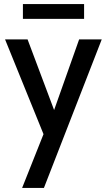

<svg xmlns="http://www.w3.org/2000/svg" viewBox="-20 -689 530 951"><path d="M89.5 242 195.5 -24.5 5 -494H116.5L248 -144L372 -494H484L197.5 242ZM93.5 -595.5V-669H396.5V-595.5Z"/></svg>

Font: Cabin SemiCondensedMedium
Style: Regular
Weight: 500
Width: 4
Designer: Pablo Impallari
Foundry: Pablo Impallari. http://www.impallari.com Igino Marini. http://www.ikern.com
Version: Version 3.001